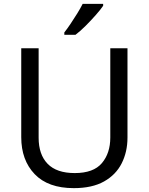

<svg xmlns="http://www.w3.org/2000/svg" viewBox="-20 -964 771 994"><path d="M640 -252Q640 -178 610 -118.5Q580 -59 518.5 -24.5Q457 10 362 10Q229 10 159.5 -62.5Q90 -135 90 -254V-714H180V-251Q180 -164 226.5 -116Q273 -68 367 -68Q464 -68 507.5 -119.5Q551 -171 551 -252V-714H640ZM514 -934Q502 -916 477 -887.5Q452 -859 423.5 -830.5Q395 -802 371 -784H313V-796Q328 -815 345.5 -841Q363 -867 380 -894.5Q397 -922 408 -944H514Z"/></svg>

Font: Noto Sans Bengali UI
Style: Regular
Weight: 400
Designer: Jelle Bosma - Monotype Design Team
Foundry: Monotype Imaging Inc.
Version: Version 2.003; ttfautohint (v1.8.4.7-5d5b)